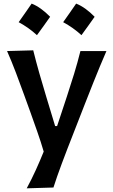

<svg xmlns="http://www.w3.org/2000/svg" viewBox="-20 -817 619 1049"><path d="M126 211.9Q152.8 162.1 175.8 111.6Q198.7 61 218.8 11.2Q203.1 -42.5 183.8 -97.4Q164.6 -152.3 146 -204.1L110.8 -301.3Q89.8 -359.4 66.9 -419.9Q43.9 -480.5 18.6 -538.1L161.6 -542Q177.7 -477.1 195.3 -415.5Q212.9 -354 232.4 -289.6L281.2 -128.4H292L345.2 -289.1Q366.2 -352.5 385 -414.1Q403.8 -475.6 419.4 -538.1H561.5Q542.5 -494.1 525.6 -453.6Q508.8 -413.1 489.5 -364.7Q470.2 -316.4 443.8 -249L384.8 -97.7Q344.2 5.4 317.4 77.4Q290.5 149.4 272 207.5ZM396 -797.3Q421.8 -787.1 447.1 -768.8Q472.3 -750.6 497 -725.3Q479.8 -700.6 461.8 -675.7Q443.8 -650.7 425 -624.9Q379.9 -666.3 325.1 -695.8Q343.4 -721.6 360.9 -746.6Q378.3 -771.5 396 -797.3ZM152.9 -797.3Q178.7 -787.1 203.9 -768.8Q229.1 -750.6 253.9 -725.3Q236.7 -700.6 218.7 -675.7Q200.7 -650.7 181.9 -624.9Q136.8 -666.3 82 -695.8Q100.2 -721.6 117.7 -746.6Q135.2 -771.5 152.9 -797.3Z"/></svg>

Font: Pinar-DS1-FD SemiBold
Style: Regular
Weight: 600
Designer: Amin Abedi
Version: Version 3.000